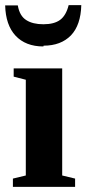

<svg xmlns="http://www.w3.org/2000/svg" viewBox="-28 -724 335 744"><path d="M213 -44 263 -32V0H22V-32L72 -44V-415L25 -427V-459H213ZM141 -547 140 -544Q71 -544 32 -586Q-6 -627 -8 -703H41Q48 -662 74 -646Q99 -630 140 -630Q182 -630 205 -647Q228 -664 238 -704H287Q285 -627 247 -587Q208 -547 141 -547Z"/></svg>

Font: Libra Serif Modern
Style: Bold
Weight: 700
Designer: Stefan Peev, Context Ltd
Foundry: Ascender Corporation
Version: Version 1.000